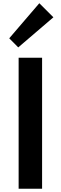

<svg xmlns="http://www.w3.org/2000/svg" viewBox="-20 -1167 375 1187"><path d="M240.2 -810.1V0H95.2V-810.1ZM223.1 -1147 310.1 -1060.1 92.8 -874 37.1 -930.2Z"/></svg>

Font: Sinkin Sans 600 SemiBold
Style: Regular
Weight: 600
Designer: Keith Bates
Foundry: K-Type
Version: Sinkin Sans (version 1.0)  by Keith Bates   •   © 2014   www